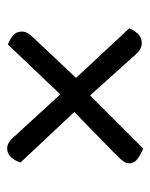

<svg xmlns="http://www.w3.org/2000/svg" viewBox="38 -559 419 535"><g transform="rotate(-90 247.5 -291.5)"><path d="M298 -289 436 -141Q431 -128 421 -117Q411 -106 395 -106Q386 -106 378 -110.5Q370 -115 365 -121L249 -250L101 -102Q88 -107 74 -116.5Q60 -126 60 -141Q60 -150 66 -158Q72 -166 80 -174L203 -294L62 -444Q66 -457 76 -469Q86 -481 101 -481Q111 -481 119 -475.5Q127 -470 132 -464L252 -333L391 -479Q403 -475 415 -465.5Q427 -456 427 -440Q427 -431 422 -423Q417 -415 410 -408Z"/></g></svg>

Font: Baloo Bhai 2
Style: Regular
Weight: 400
Designer: Supriya Tembe, Noopur Datye and Ek Type
Foundry: Ek Type
Version: Version 1.640;PS 1.000;hotconv 16.6.51;makeotf.lib2.5.65220;